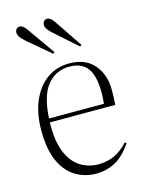

<svg xmlns="http://www.w3.org/2000/svg" viewBox="-116 -824 685 908"><g transform="rotate(-15 226.5 -370.0)"><path d="M242 14Q186 14 140.5 -13.5Q95 -41 68.5 -99.5Q42 -158 42 -250Q42 -333 68.5 -394.5Q95 -456 142 -489.5Q189 -523 251 -523Q330 -523 372 -474Q414 -425 414 -350Q414 -335 413.5 -315.5Q413 -296 411 -277H91Q89 -184 112.5 -129Q136 -74 176 -50Q216 -26 262 -26Q304 -26 339.5 -41.5Q375 -57 409 -94L416 -88Q378 -32 335 -9Q292 14 242 14ZM92 -296H361Q364 -328 364 -350Q364 -433 335.5 -470.5Q307 -508 248 -508Q181 -508 139.5 -457Q98 -406 92 -296ZM323 -586 213 -684Q183 -710 183 -729Q183 -740 189 -747Q195 -754 205 -754Q221 -754 237 -731L330 -593ZM191 -586 78 -682Q48 -708 48 -727Q48 -738 54 -745Q60 -752 70 -752Q86 -752 102 -729L198 -593Z"/></g></svg>

Font: Display Extralight
Style: Regular
Weight: 200
Designer: Latin by Veronika Burian and Jose Scaglione. Greek by Irene Vlachou. Cyrillic by Vera Evstafieva.
Foundry: TypeTogether
Version: Version 3.002